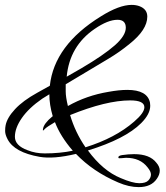

<svg xmlns="http://www.w3.org/2000/svg" viewBox="-20 -639 679 786"><path d="M291 -9Q199 13 142 3Q39 -15 11 -69Q1 -88 1 -102.5Q1 -117 3 -126Q9 -157 41.5 -192Q74 -227 132 -259L184 -288Q202 -454 393 -572Q468 -619 519 -619Q536 -619 550 -614Q583 -602 583 -571Q583 -517 510 -459Q470 -426 423 -398L249 -294Q249 -287 249 -264.5Q249 -242 258 -205Q334 -248 424 -263Q468 -271 501 -271Q583 -271 594 -219Q595 -212 595 -206Q595 -172 558 -135Q493 -70 340 -23Q401 60 474 90Q523 111 550 111Q577 111 587.5 99.5Q598 88 598 75.5Q598 63 584 46Q554 7 496 7Q490 7 477.5 8.5Q465 10 465 7Q462 -1 479 -4Q506 -8 529 -8Q593 -8 620 27Q634 43 634 59.5Q634 76 622 93Q599 127 548 127Q508 127 464 108Q361 64 291 -9ZM571 -200Q571 -228 513 -228Q415 -228 267 -168Q288 -97 330 -36Q452 -74 529 -141Q571 -177 571 -200ZM93 -24Q125 -11 163 -11Q225 -11 278 -22Q227 -81 205 -139Q171 -119 164 -111.5Q157 -104 156 -104.5Q155 -105 156 -111Q159 -133 194 -162L196 -163Q182 -210 182 -253L153 -235Q98 -197 69.5 -156Q41 -115 41 -79Q41 -43 93 -24ZM461 -558Q422 -558 368 -521Q265 -451 253 -325Q271 -336 314 -360Q404 -413 449.5 -453Q495 -493 495 -525.5Q495 -558 461 -558Z"/></svg>

Font: Arizonia
Style: Regular
Weight: 400
Designer: Robert E. Leuschke
Foundry: Robert E. Leuschke
Version: Version 1.003